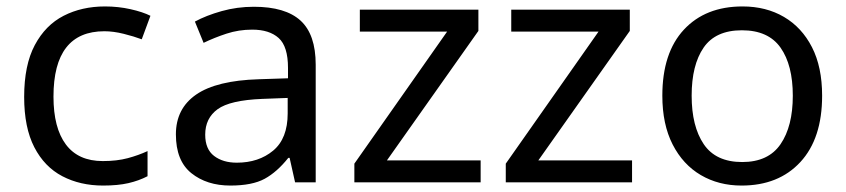

<svg xmlns="http://www.w3.org/2000/svg" viewBox="-20 -566 2626 596"><path d="M300 10Q229 10 173.5 -19Q118 -48 86.5 -109Q55 -170 55 -265Q55 -364 88 -426Q121 -488 177.5 -517Q234 -546 306 -546Q347 -546 385 -537.5Q423 -529 447 -517L420 -444Q396 -453 364 -461Q332 -469 304 -469Q146 -469 146 -266Q146 -169 184.5 -117.5Q223 -66 299 -66Q343 -66 376.5 -75Q410 -84 438 -97V-19Q411 -5 378.5 2.5Q346 10 300 10Z M768 -545Q866 -545 913 -502Q960 -459 960 -365V0H896L879 -76H875Q840 -32 801.5 -11Q763 10 695 10Q622 10 574 -28.5Q526 -67 526 -149Q526 -229 589 -272.5Q652 -316 783 -320L874 -323V-355Q874 -422 845 -448Q816 -474 763 -474Q721 -474 683 -461.5Q645 -449 612 -433L585 -499Q620 -518 668 -531.5Q716 -545 768 -545ZM794 -259Q694 -255 655.5 -227Q617 -199 617 -148Q617 -103 644.5 -82Q672 -61 715 -61Q783 -61 828 -98.5Q873 -136 873 -214V-262Z M1472 0H1080V-58L1368 -468H1097V-536H1465V-470L1181 -68H1472Z M1942 0H1550V-58L1838 -468H1567V-536H1935V-470L1651 -68H1942Z M2532 -269Q2532 -136 2464.5 -63Q2397 10 2282 10Q2211 10 2155.5 -22.5Q2100 -55 2068 -117.5Q2036 -180 2036 -269Q2036 -402 2103 -474Q2170 -546 2285 -546Q2358 -546 2413.5 -513.5Q2469 -481 2500.5 -419.5Q2532 -358 2532 -269ZM2127 -269Q2127 -174 2164.5 -118.5Q2202 -63 2284 -63Q2365 -63 2403 -118.5Q2441 -174 2441 -269Q2441 -364 2403 -418Q2365 -472 2283 -472Q2201 -472 2164 -418Q2127 -364 2127 -269Z"/></svg>

Font: Noto Sans Ethiopic
Style: Regular
Weight: 400
Designer: Monotype Design Team
Foundry: Monotype Imaging Inc.
Version: Version 2.102; ttfautohint (v1.8.4.7-5d5b)